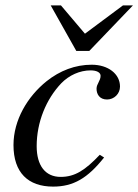

<svg xmlns="http://www.w3.org/2000/svg" viewBox="-20 -681 513 712"><path d="M350 -107C296 -50 258 -25 205 -25C148 -25 116 -67 116 -139C116 -228 151 -313 207 -372C236 -402 276 -420 316 -420C339 -420 353 -412 353 -400C353 -381 338 -370 338 -352C338 -332 349 -312 377 -312C403 -312 425 -333 425 -360C425 -407 381 -441 320 -441C259 -441 202 -419 153 -380C82 -323 30 -236 30 -143C30 -41 84 11 177 11C252 11 305 -20 366 -97ZM473 -661H436L295 -556L206 -661H168L263 -492H311Z"/></svg>

Font: XITS
Style: Italic
Weight: 400
Italic angle: -16.33°
Designer: MicroPress Inc., with final additions and corrections provided by Coen Hoffman, Elsevier (retired)
Version: Version 1.302